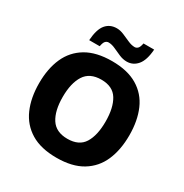

<svg xmlns="http://www.w3.org/2000/svg" viewBox="-209 -1092 1212 1265"><g transform="rotate(30 397.0 -459.5)"><path d="M740 -358Q740 -247 704 -164.5Q668 -82 592 -36Q516 10 397 10Q278 10 202 -36Q126 -82 89.5 -165Q53 -248 53 -359Q53 -470 89.5 -552Q126 -634 202.5 -679.5Q279 -725 398 -725Q516 -725 592 -679.5Q668 -634 704 -551.5Q740 -469 740 -358ZM233 -358Q233 -253 271.5 -193.5Q310 -134 397 -134Q485 -134 522 -193.5Q559 -253 559 -358Q559 -463 522 -523.5Q485 -584 398 -584Q310 -584 271.5 -523.5Q233 -463 233 -358ZM197 -769Q203 -854 234 -891Q265 -928 317 -928Q343 -928 371 -916Q399 -904 427 -891.5Q455 -879 479 -879Q491 -879 501.5 -888.5Q512 -898 518 -929H599Q593 -846 561 -808Q529 -770 481 -770Q452 -770 423 -782.5Q394 -795 367 -807.5Q340 -820 316 -820Q304 -820 293.5 -810.5Q283 -801 277 -769Z"/></g></svg>

Font: Noto Sans Georgian ExtraBold
Style: Regular
Weight: 800
Designer: Monotype Design Team, Akaki Razmadze
Foundry: Google LLC
Version: Version 2.005; ttfautohint (v1.8.4.7-5d5b)